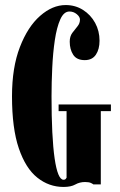

<svg xmlns="http://www.w3.org/2000/svg" viewBox="-20 -730 474 760"><path d="M231.5 10Q174 10 127.8 -26.8Q81.5 -63.5 54.5 -142.8Q27.5 -222 27.5 -349Q27.5 -463 58.8 -543.8Q90 -624.5 138.8 -667.2Q187.5 -710 240 -710Q278 -710 308.5 -690.8Q339 -671.5 356.5 -639.5Q374 -607.5 374 -569Q374 -535 359.5 -513.5Q345 -492 315.5 -492Q283.5 -492 269.8 -513.2Q256 -534.5 256 -565Q256 -586 266.2 -599.8Q276.5 -613.5 286.5 -625.5Q296.5 -637.5 296.5 -652.5Q296.5 -663.5 283.8 -674Q271 -684.5 255 -684.5Q232.5 -684.5 218.5 -653Q204.5 -621.5 197 -571Q189.5 -520.5 186.8 -461.8Q184 -403 184 -349Q184 -188 196.2 -103.2Q208.5 -18.5 231.5 -18.5Q237 -18.5 239.5 -21Q242 -23.5 243.5 -26.5V-290H212V-316.5H419V-290H379V0H349.5Q348.5 -1.5 340.5 -5.5Q332.5 -9.5 316.5 -9.5Q295.5 -9.5 278.2 0.2Q261 10 231.5 10Z"/></svg>

Font: Imbue 50pt Black
Style: Regular
Weight: 900
Designer: Tyler Finck
Foundry: Etcetera Type Company
Version: Version 1.102; ttfautohint (v1.8.3)